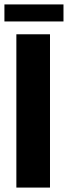

<svg xmlns="http://www.w3.org/2000/svg" viewBox="-29 -848 307 868"><path d="M45 -693H197V0H45ZM-9 -828H258V-751H-9Z"/></svg>

Font: Khand Variable Light
Style: Regular
Weight: 300
Designer: Satya Rajpurohit
Foundry: Indian Type Foundry
Version: Version 3.000